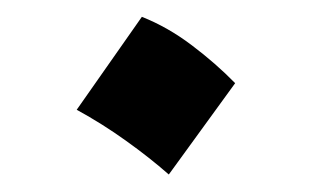

<svg xmlns="http://www.w3.org/2000/svg" viewBox="-20 -429 367 226"><path d="M147 -409.2Q177.7 -397 205.8 -375.7Q233.9 -354.5 256.8 -331.1L178.7 -223.6Q155.8 -243.7 128.2 -263.4Q100.6 -283.2 70.3 -299.8Z"/></svg>

Font: Pinar Regular
Style: Regular
Weight: 400
Designer: Amin Abedi
Version: Version 3.000